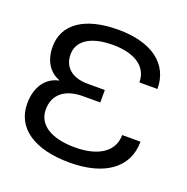

<svg xmlns="http://www.w3.org/2000/svg" viewBox="-103 -629 721 739"><g transform="rotate(20 257.0 -259.5)"><path d="M102 -148C102 -209 145 -245 219 -245H290V-296H219C156 -296 119 -328 119 -380C119 -437 172 -470 260 -470C351 -470 405 -433 405 -369H479C479 -471 398 -532 260 -532C124 -532 44 -478 44 -384C44 -328 70 -287 112 -272V-270C59 -259 27 -212 27 -145C27 -46 112 13 257 13C402 13 487 -50 487 -156H412C412 -89 354 -49 257 -49C159 -49 102 -86 102 -148Z"/></g></svg>

Font: Non Bureau Light
Style: Regular
Weight: 300
Designer: Jona Saucedo
Foundry: Non Foundry
Version: Version 1.000;FEAKit 1.0